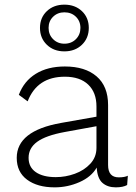

<svg xmlns="http://www.w3.org/2000/svg" viewBox="-20 -796 583 826"><path d="M530 -40 527 0Q509 10 478 10Q443 10 421 -9Q399 -28 396 -75Q373 -35 322 -12.5Q271 10 215 10Q141 10 96.5 -23Q52 -56 52 -117Q52 -233 242 -267L395 -294V-338Q395 -398 359.5 -432Q324 -466 259 -466Q140 -466 99 -360L61 -388Q83 -447 134 -478.5Q185 -510 259 -510Q346 -510 395.5 -467.5Q445 -425 445 -344V-86Q445 -33 491 -33Q516 -33 530 -40ZM395 -160V-253L258 -228Q177 -213 140 -186Q103 -159 103 -117Q103 -77 134 -55.5Q165 -34 220 -34Q262 -34 302 -48.5Q342 -63 368.5 -91.5Q395 -120 395 -160ZM362 -676Q362 -632 332.5 -603.5Q303 -575 257 -575Q211 -575 181.5 -603.5Q152 -632 152 -676Q152 -720 181.5 -748Q211 -776 257 -776Q303 -776 332.5 -748Q362 -720 362 -676ZM189 -676Q189 -647 208.5 -627.5Q228 -608 257 -608Q287 -608 306.5 -627.5Q326 -647 326 -676Q326 -705 306.5 -724Q287 -743 257 -743Q228 -743 208.5 -724Q189 -705 189 -676Z"/></svg>

Font: Work Sans Light
Style: Regular
Weight: 300
Designer: Wei Huang
Foundry: Wei Huang
Version: Version 1.500